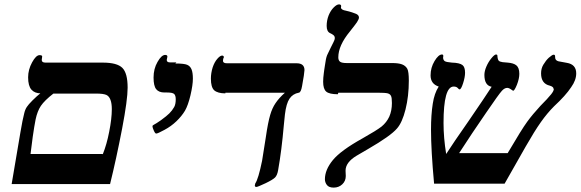

<svg xmlns="http://www.w3.org/2000/svg" viewBox="-20 -837 2643 874"><path d="M167 -415 166 -412Q138 -412 123 -429Q108 -446 108 -485Q108 -520 126 -553Q144 -586 160 -586Q172 -586 172 -580L170 -564Q170 -552 187 -552H448Q513 -552 537 -528Q561 -504 561 -438Q561 -383 536 -252Q509 -112 481 1H33L73 -235Q83 -294 90 -320Q94 -338 102 -350Q109 -361 128 -380Q148 -400 167 -415ZM446 -136 448 -135Q466 -180 477 -237Q489 -297 489 -340Q489 -366 483 -382Q477 -399 464 -405Q450 -411 419 -411H223Q183 -380 166 -355Q150 -331 142 -293Q136 -263 129 -214Q127 -200 119 -136Z M783 -553 778 -548Q818 -548 832 -542Q846 -536 852 -521Q858 -506 858 -479Q858 -450 847 -403Q836 -357 822 -333Q807 -308 783 -285Q759 -262 729 -246Q698 -229 691 -229Q686 -229 680 -243Q674 -256 674 -263Q674 -266 680 -269Q690 -274 713 -290Q739 -309 751 -321Q764 -334 773 -350Q780 -363 780 -385Q780 -402 773 -409Q766 -416 739 -416H728Q703 -416 691 -431Q679 -446 679 -484Q679 -524 697 -555Q715 -587 732 -587Q742 -587 742 -579L739 -564Q739 -553 754 -553Z M1006 -415V-412Q971 -412 955 -426Q940 -440 940 -479Q940 -504 948 -530Q956 -554 969 -569Q982 -584 991 -584Q999 -584 999 -576L996 -569L995 -560Q995 -549 1013 -549H1330Q1366 -549 1366 -518L1363 -492L1355 -445Q1350 -416 1340 -415Q1313 -410 1298 -388Q1283 -366 1277 -316L1272 -267Q1262 -152 1246 -62Q1242 -39 1232 -29Q1222 -19 1189 -3Q1153 14 1147 14Q1140 14 1140 7Q1140 4 1142 -2Q1156 -22 1173 -105L1190 -212Q1200 -281 1210 -314Q1219 -345 1234 -367Q1250 -391 1277 -415Z M1520 -415 1518 -408Q1479 -408 1465 -420Q1451 -432 1451 -465Q1451 -482 1454 -504Q1455 -511 1456 -519Q1457 -527 1459 -538.5Q1461 -550 1462 -557Q1465 -579 1472 -592Q1482 -612 1486 -621Q1492 -634 1498 -645Q1504 -656 1504 -664Q1504 -672 1498 -677Q1492 -682 1483 -686Q1467 -693 1467 -719Q1467 -744 1476 -767Q1485 -789 1499 -803Q1513 -817 1523 -817Q1533 -817 1533 -809L1532 -803Q1532 -792 1556 -788Q1585 -781 1601 -774Q1614 -768 1614 -757Q1614 -750 1605 -736Q1599 -727 1573 -694Q1520 -630 1520 -576Q1520 -562 1528 -556Q1536 -550 1558 -550H1765Q1794 -550 1810 -544Q1826 -538 1834 -524Q1841 -511 1841 -470Q1841 -399 1826 -339Q1811 -279 1787 -252Q1758 -218 1656 -159L1603 -128Q1553 -98 1553 -60L1554 -36Q1554 -13 1538 2Q1522 17 1499 17Q1477 17 1468 5Q1459 -7 1459 -21Q1459 -64 1495 -108Q1531 -152 1630 -207Q1694 -243 1717 -261Q1740 -280 1752 -306Q1764 -333 1764 -368Q1764 -392 1760 -400Q1756 -409 1745 -412Q1734 -415 1697 -415Z M2501 -432H2500Q2500 -442 2483 -447Q2443 -456 2443 -503Q2443 -525 2453 -542Q2465 -562 2478 -574Q2494 -588 2500 -588Q2505 -588 2506 -585Q2507 -583 2507 -576Q2507 -562 2522 -558L2560 -551Q2603 -544 2603 -503Q2603 -472 2580 -440Q2555 -402 2502 -353Q2471 -322 2442 -281Q2413 -240 2373 -170L2277 -1H1956Q1942 -153 1942 -247Q1942 -315 1950 -365Q1957 -412 1977 -443Q1940 -455 1940 -494Q1940 -529 1958 -559Q1976 -589 1992 -589Q1998 -589 1998 -582L1997 -575Q1997 -565 2004 -559Q2011 -554 2037 -552Q2072 -551 2085 -541Q2097 -532 2097 -506Q2097 -486 2088 -458Q2079 -430 2072 -430Q2069 -430 2063 -437Q2057 -443 2045 -443Q1999 -443 1999 -277Q1999 -210 2011 -136Q2043 -186 2113 -286Q2191 -400 2218 -442Q2185 -448 2185 -496Q2185 -513 2194 -534Q2203 -555 2217 -572Q2231 -589 2238 -589Q2243 -589 2244 -585Q2245 -567 2250 -561Q2254 -556 2268 -554L2291 -552Q2317 -550 2330 -540Q2344 -529 2344 -501Q2344 -479 2333 -451Q2322 -424 2316 -424L2312 -426Q2298 -437 2289 -437Q2277 -437 2265 -424Q2251 -409 2193 -324Q2128 -230 2070 -140H2291Q2355 -249 2380 -283Q2404 -316 2440 -355Q2473 -388 2489 -408Q2501 -423 2501 -432Z"/></svg>

Font: Libra Serif Modern
Style: Bold Italic
Weight: 700
Italic angle: -12°
Designer: Stefan Peev, Context Ltd
Foundry: Stefan Peev, Context Ltd
Version: Version 1.000